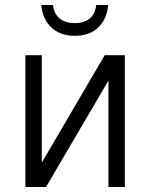

<svg xmlns="http://www.w3.org/2000/svg" viewBox="-20 -752 603 772"><path d="M82 0V-530H148V-98L401 -530H482V0H416V-428L165 0ZM281 -608Q222 -608 186.5 -641.5Q151 -675 146 -732H193Q198 -694 221.5 -676.5Q245 -659 281 -659Q317 -659 339.5 -676.5Q362 -694 367 -732H415Q410 -675 375 -641.5Q340 -608 281 -608Z"/></svg>

Font: Geist Light
Style: Regular
Weight: 400
Designer: Basement.studio, Andrés Briganti, Mateo Zaragoza
Foundry: Basement.studio, Vercel, Andrés Briganti, Guido Ferreyra, Mateo Zaragoza
Version: Version 1.401